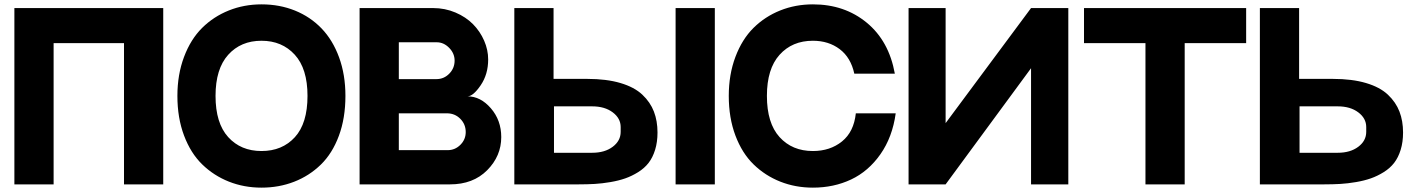

<svg xmlns="http://www.w3.org/2000/svg" viewBox="-20 -846 6465 881"><path d="M46 -809H729V0H549V-648H226V0H46Z M1180 -826Q1263 -826 1333.5 -797.5Q1404 -769 1455.5 -715.5Q1507 -662 1536 -582.5Q1565 -503 1565 -406Q1565 -304 1535 -223Q1505 -142 1452 -90.5Q1399 -39 1329.5 -12Q1260 15 1180 15Q1100 15 1030.5 -12.5Q961 -40 908 -91.5Q855 -143 824.5 -224Q794 -305 794 -406Q794 -504 824.5 -585Q855 -666 907.5 -718Q960 -770 1030 -798Q1100 -826 1180 -826ZM1180 -153Q1275 -153 1333 -216.5Q1391 -280 1391 -406Q1391 -531 1332.5 -595Q1274 -659 1180 -659Q1085 -659 1027 -594.5Q969 -530 969 -406Q969 -281 1027 -217Q1085 -153 1180 -153Z M1630 -809H1967Q2022 -809 2070 -788.5Q2118 -768 2150.5 -735Q2183 -702 2201.5 -659.5Q2220 -617 2220 -573Q2220 -505 2185.5 -454.5Q2151 -404 2125 -404Q2185 -404 2232.5 -349Q2280 -294 2280 -217Q2280 -130 2215.5 -65Q2151 0 2045 0H1630ZM1810 -652V-483H1983Q2017 -483 2041.5 -508Q2066 -533 2066 -568Q2066 -601 2041 -626.5Q2016 -652 1984 -652ZM2034 -157Q2068 -157 2092.5 -181.5Q2117 -206 2117 -240Q2117 -276 2092 -301Q2067 -326 2031 -326H1810V-157Z M3080 -809H3260V0H3080ZM2675 -484Q2763 -484 2827 -465Q2891 -446 2927.5 -411.5Q2964 -377 2980.5 -334Q2997 -291 2997 -238Q2997 -194 2986 -158.5Q2975 -123 2956 -98.5Q2937 -74 2908 -56Q2879 -38 2849 -27.5Q2819 -17 2781 -10.5Q2743 -4 2709 -2Q2675 0 2635 0H2340V-809H2520V-484ZM2828 -241V-263Q2828 -303 2791.5 -330.5Q2755 -358 2697 -358H2522V-145H2697Q2755 -145 2791.5 -172.5Q2828 -200 2828 -241Z M3907 -326H4090Q4075 -217 4020 -138.5Q3965 -60 3885.5 -22.5Q3806 15 3710 15Q3630 15 3560.5 -12.5Q3491 -40 3438 -91.5Q3385 -143 3354.5 -224Q3324 -305 3324 -406Q3324 -504 3354.5 -585Q3385 -666 3437.5 -718Q3490 -770 3560 -798Q3630 -826 3710 -826Q3855 -826 3957 -742Q4059 -658 4086 -508H3900Q3884 -582 3833 -620.5Q3782 -659 3710 -659Q3615 -659 3557 -594.5Q3499 -530 3499 -406Q3499 -281 3557 -217Q3615 -153 3710 -153Q3789 -153 3843.5 -197Q3898 -241 3907 -326Z M4149 -809H4319V-281L4711 -809H4882V0H4711V-533L4319 0H4149Z M4954 -809H5698V-648H5416V0H5236V-648H4954Z M6096 -484Q6184 -484 6248 -465Q6312 -446 6348.5 -411.5Q6385 -377 6401.5 -334Q6418 -291 6418 -238Q6418 -194 6407 -158.5Q6396 -123 6377 -98.5Q6358 -74 6329 -56Q6300 -38 6270 -27.5Q6240 -17 6202 -10.5Q6164 -4 6130 -2Q6096 0 6056 0H5761V-809H5941V-484ZM6249 -241V-263Q6249 -303 6212.5 -330.5Q6176 -358 6118 -358H5943V-145H6118Q6176 -145 6212.5 -172.5Q6249 -200 6249 -241Z"/></svg>

Font: Neutral Face
Style: Bold
Weight: 700
Designer: Vadym Aksieiev
Version: Version 1.039;Fontself Maker 3.5.7